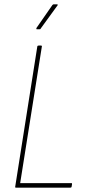

<svg xmlns="http://www.w3.org/2000/svg" viewBox="-20 -865 398 885"><path d="M54 0Q49 0 50 -4L152 -651Q153 -655 158 -655H169Q174 -655 173 -651L73 -21H309Q313 -21 312 -16L310 -4Q309 0 304 0ZM150 -730Q148 -730 147.5 -731.5Q147 -733 148 -736L221 -841Q224 -845 227 -845H243Q245 -845 246 -843.5Q247 -842 245 -840L168 -734Q167 -731 165 -730.5Q163 -730 161 -730Z"/></svg>

Font: Sofia Sans Condensed Thin
Style: Italic
Weight: 250
Italic angle: -9°
Version: Version 4.100